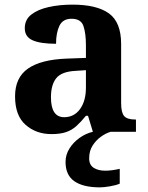

<svg xmlns="http://www.w3.org/2000/svg" viewBox="-20 -569 639 829"><path d="M202 10Q136 10 90.5 -30Q45 -70 45 -153Q45 -234 101 -273Q157 -312 269 -316L351 -319V-374Q351 -424 340.5 -456Q330 -488 289 -488Q251 -488 236.5 -457.5Q222 -427 222 -380Q155 -380 121 -395Q87 -410 87 -447Q87 -484 115 -506Q143 -528 190 -538.5Q237 -549 293 -549Q398 -549 450.5 -511Q503 -473 503 -379V-124Q503 -83 516 -68Q529 -53 563 -53H567V0H381L360 -69H351Q329 -42 309.5 -24.5Q290 -7 265 1.5Q240 10 202 10ZM257 -63Q300 -63 325.5 -98Q351 -133 351 -191V-266L306 -263Q246 -260 223 -231.5Q200 -203 200 -149Q200 -63 257 -63ZM412 240Q339 240 301 213.5Q263 187 263 130Q263 99 280 72Q297 45 324 26Q351 7 381 0H458Q437 6 415.5 21.5Q394 37 379.5 60Q365 83 365 115Q365 143 384.5 155.5Q404 168 434 168Q448 168 463.5 166Q479 164 497 160V224Q481 231 454.5 235.5Q428 240 412 240Z"/></svg>

Font: Noto Serif Bengali
Style: Bold
Weight: 700
Designer: Juan Bruce, Universal Thirst, Indian Type Foundry and the Monotype Design Team.
Foundry: Monotype Imaging Inc.
Version: Version 2.003; ttfautohint (v1.8.4.7-5d5b)